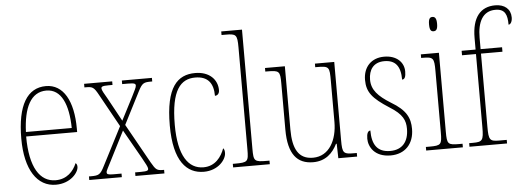

<svg xmlns="http://www.w3.org/2000/svg" viewBox="-50 -916 2933 1069"><g transform="rotate(-5 1416.0 -381.0)"><path d="M223 10C306 10 351 -48 351 -79C351 -91 347 -97 342 -100C324 -56 287 -15 224 -15C136 -15 81 -99 81 -272H366V-291C366 -446 312 -542 215 -542C111 -542 53 -450 53 -262C53 -88 119 10 223 10ZM338 -297H82C87 -431 127 -517 215 -517C299 -517 336 -428 338 -297Z M410 0H592V-20H547C515 -20 510 -24 510 -34C510 -44 521 -60 536 -91L621 -258L714 -94C731 -63 742 -44 742 -34C742 -25 738 -20 700 -20H668V0H830V-20H825C791 -20 784 -24 759 -68L636 -288L728 -468C751 -513 760 -516 802 -516H807V-536H639V-516H672C710 -516 714 -511 714 -501C714 -491 703 -472 688 -441L622 -313L551 -443C534 -472 522 -492 522 -502C522 -511 526 -516 564 -516H585V-536H428V-516H436C473 -516 481 -512 505 -468L607 -284L497 -70C474 -24 464 -20 422 -20H410Z M1050 10C1131 10 1176 -48 1176 -84C1176 -98 1174 -105 1168 -111C1151 -64 1116 -15 1050 -15C966 -15 911 -91 911 -264C911 -459 966 -517 1047 -517C1119 -517 1148 -475 1148 -406C1161 -406 1173 -415 1173 -436C1173 -494 1129 -542 1049 -542C950 -542 883 -478 883 -263C883 -62 955 10 1050 10Z M1214 0H1419V-20H1407C1334 -20 1330 -24 1330 -94V-760H1214V-740H1235C1295 -740 1302 -736 1302 -662V-94C1302 -24 1298 -20 1225 -20H1214Z M1661 10C1730 10 1771 -30 1796 -81H1800L1802 0H1907V-20H1896C1832 -20 1826 -24 1826 -99V-536H1718V-516H1726C1797 -516 1798 -511 1798 -431V-203C1798 -104 1754 -15 1662 -15C1581 -15 1550 -75 1550 -182V-536H1439V-516H1450C1517 -516 1522 -511 1522 -443V-184C1522 -46 1572 10 1661 10Z M2094 10C2174 10 2225 -43 2225 -127C2225 -187 2205 -233 2120 -283C2051 -326 2016 -363 2016 -420C2016 -474 2042 -516 2104 -516C2164 -516 2194 -482 2194 -405C2209 -405 2215 -420 2215 -449C2215 -500 2175 -541 2105 -541C2033 -541 1988 -493 1988 -421C1988 -353 2018 -316 2110 -257C2183 -212 2197 -176 2197 -130C2197 -57 2160 -15 2094 -15C2021 -15 1993 -60 1993 -138C1980 -138 1972 -124 1972 -94C1972 -50 2003 10 2094 10Z M2392 -658C2406 -658 2415 -666 2415 -698C2415 -729 2406 -738 2392 -738C2378 -738 2370 -729 2370 -698C2370 -666 2378 -658 2392 -658ZM2293 0H2498V-20H2480C2416 -20 2411 -25 2411 -95V-536H2310V-516H2319C2378 -516 2383 -509 2383 -437V-95C2383 -25 2378 -20 2313 -20H2293Z M2535 0H2745V-20H2703C2650 -20 2644 -28 2644 -102V-511H2764V-536H2644V-600C2644 -686 2673 -747 2745 -747C2799 -747 2811 -713 2811 -658C2822 -658 2832 -673 2832 -697C2832 -744 2798 -772 2746 -772C2663 -772 2616 -715 2616 -601V-536H2538V-511H2616V-102C2616 -28 2609 -20 2556 -20H2535Z"/></g></svg>

Font: Noto Serif Bengali Condensed Thin
Style: Regular
Weight: 100
Width: 3
Designer: Juan Bruce, Universal Thirst, Indian Type Foundry and the Monotype Design Team.
Foundry: Monotype Imaging Inc.
Version: Version 2.003